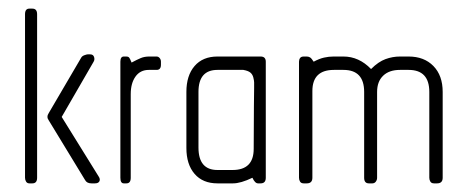

<svg xmlns="http://www.w3.org/2000/svg" viewBox="-20 -425 1085 445"><path d="M200 0H192Q181 0 177 -8L93 -146Q87 -154 93 -163L168 -291Q170 -295 175.5 -297Q181 -299 183 -299H189Q196 -299 198 -293Q200 -287 197 -282L123 -154L208 -17Q213 -10 210.5 -5Q208 0 200 0ZM55 0H48Q43 0 40.5 -4Q38 -8 38 -13V-392Q38 -405 48 -405H55Q66 -405 66 -392V-13Q66 0 55 0Z M343 -263H325Q305 -263 294 -247.5Q283 -232 283 -207V-13Q283 0 273 0H267Q259 0 259 -13V-282Q259 -294 267 -294H273Q277 -294 279 -292Q281 -290 285 -280Q298 -287 306.5 -290.5Q315 -294 326 -294H343Q347 -294 350 -290.5Q353 -287 353 -282V-275Q353 -263 343 -263Z M584 0H578Q571 0 565 -13Q538 0 520 0H484Q450 0 431 -22Q412 -44 412 -82V-212Q412 -250 431 -272Q450 -294 484 -294H584Q596 -294 596 -282V-13Q596 0 584 0ZM569 -234Q569 -238 567 -246Q565 -253 560 -257Q555 -261 544 -263H484Q440 -263 440 -212V-83Q440 -31 484 -31H519Q568 -31 568 -80Q568 -148 568.5 -179Q569 -210 569 -221Z M993 0H986Q980 0 977.5 -4Q975 -8 975 -13V-212Q975 -263 927 -263H907Q882 -263 868 -249.5Q854 -236 854 -212V-13Q854 -8 851 -4Q848 0 843 0H835Q824 0 824 -13V-212Q824 -263 776 -263H754Q704 -263 704 -214V-13Q704 0 691 0H684Q678 0 675.5 -4Q673 -8 673 -13V-282Q673 -287 675.5 -290.5Q678 -294 684 -294H691Q695 -294 698.5 -292Q702 -290 707 -282Q720 -289 731 -291.5Q742 -294 753 -294H776Q812 -294 840 -265Q857 -282 873.5 -288Q890 -294 907 -294H927Q963 -294 984.5 -272Q1006 -250 1006 -212V-13Q1006 0 993 0Z"/></svg>

Font: Chathura
Style: Regular
Weight: 300
Designer: Appaji Ambarisha Darbha
Foundry: Aditya Fonts
Version: Version 1.00 2015